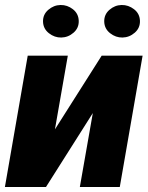

<svg xmlns="http://www.w3.org/2000/svg" viewBox="-29 -752 594 772"><path d="M191.9 -231.9 379.9 -528.3H544.4L452.6 0H292L344.2 -297.4L155.8 0H-9.3L82.5 -528.3H243.7ZM144 -664.6Q143.1 -693.4 165 -712.4Q187 -731.4 214.4 -731.9Q241.7 -732.4 264.2 -714.8Q286.6 -697.3 287.6 -668.5Q288.6 -639.6 266.8 -620.6Q245.1 -601.6 217.3 -601.1Q190.4 -600.6 167.7 -618.4Q145 -636.2 144 -664.6ZM390.1 -664.6Q389.2 -693.4 410.9 -712.4Q432.6 -731.4 460 -731.9Q487.3 -732.4 510 -714.8Q532.7 -697.3 533.7 -668.5Q534.7 -639.6 512.9 -620.6Q491.2 -601.6 463.4 -601.1Q436.5 -600.6 413.8 -618.4Q391.1 -636.2 390.1 -664.6Z"/></svg>

Font: Roboto Black
Style: Italic
Weight: 900
Italic angle: -12°
Designer: Christian Robertson
Foundry: Google
Version: Version 3.0; 2020